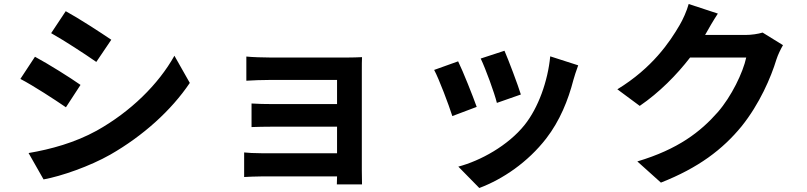

<svg xmlns="http://www.w3.org/2000/svg" viewBox="-20 -848 4040 961"><path d="M309 -792 236 -682C302 -645 406 -577 462 -538L537 -649C484 -685 375 -756 309 -792ZM123 -82 198 50C287 34 430 -16 532 -74C696 -168 837 -295 930 -433L853 -569C773 -426 634 -289 464 -194C355 -134 235 -101 123 -82ZM155 -564 82 -453C149 -418 253 -350 310 -311L383 -423C332 -459 222 -528 155 -564Z M1202 -85V38C1219 37 1260 35 1288 35H1667L1666 75H1792C1792 57 1791 23 1791 7C1791 -73 1791 -454 1791 -495C1791 -516 1791 -549 1792 -562C1776 -561 1739 -560 1715 -560C1633 -560 1418 -560 1337 -560C1300 -560 1239 -562 1213 -565V-444C1237 -446 1300 -448 1337 -448C1418 -448 1628 -448 1667 -448V-327H1348C1310 -327 1265 -328 1239 -330V-212C1262 -213 1310 -214 1348 -214H1667V-81H1289C1253 -81 1219 -83 1202 -85Z M2505 -594 2386 -555C2411 -503 2455 -382 2467 -333L2587 -375C2573 -421 2524 -551 2505 -594ZM2874 -521 2734 -566C2722 -441 2674 -308 2606 -223C2523 -119 2384 -43 2274 -14L2379 93C2496 49 2621 -35 2714 -155C2782 -243 2824 -347 2850 -448C2856 -468 2862 -489 2874 -521ZM2273 -541 2153 -498C2177 -454 2227 -321 2244 -267L2366 -313C2346 -369 2298 -490 2273 -541Z M3573 -780 3427 -828C3418 -794 3397 -748 3382 -723C3332 -637 3245 -508 3070 -401L3182 -318C3280 -385 3367 -473 3434 -560H3715C3699 -485 3641 -365 3573 -287C3486 -188 3374 -101 3170 -40L3288 66C3476 -8 3597 -100 3692 -216C3782 -328 3839 -461 3866 -550C3874 -575 3888 -603 3899 -622L3797 -685C3774 -678 3741 -673 3710 -673H3509L3512 -678C3524 -700 3550 -745 3573 -780Z"/></svg>

Font: Noto Sans Mono CJK HK
Style: Bold
Weight: 700
Designer: Ryoko NISHIZUKA 西塚涼子 (kana, bopomofo & ideographs); Paul D. Hunt (Latin, Greek & Cyrillic); Sandoll Communications 산돌커뮤니
Foundry: Adobe
Version: Version 2.004;hotconv 1.0.118;makeotfexe 2.5.65603